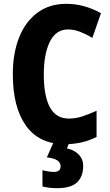

<svg xmlns="http://www.w3.org/2000/svg" viewBox="-20 -744 577 1004"><path d="M336 -590Q272 -590 240.5 -525.5Q209 -461 209 -355Q209 -242 241 -183Q273 -124 340 -124Q376 -124 411 -135.5Q446 -147 485 -165V-28Q411 10 320 10Q185 10 116 -86.5Q47 -183 47 -356Q47 -464 79.5 -547Q112 -630 175 -677Q238 -724 327 -724Q374 -724 419.5 -711.5Q465 -699 508 -675L463 -546Q431 -565 399.5 -577.5Q368 -590 336 -590ZM415 124Q415 179 383 209.5Q351 240 279 240Q236 240 202 231V146Q217 150 233.5 152.5Q250 155 262 155Q278 155 287.5 148Q297 141 297 125Q297 107 280 95Q263 83 225 79L260 0H343L330 32Q368 40 391.5 64Q415 88 415 124Z"/></svg>

Font: Noto Sans Tamil Condensed ExtraBold
Style: Regular
Weight: 800
Width: 3
Designer: Jelle Bosma - Monotype Design Team
Foundry: Monotype Imaging Inc.
Version: Version 2.004; ttfautohint (v1.8.4.7-5d5b)